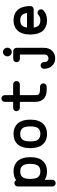

<svg xmlns="http://www.w3.org/2000/svg" viewBox="978 -1676 843 2840"><g transform="rotate(-90 1400.0 -255.5)"><path d="M397 -229Q397 -277 387.5 -308Q378 -339 360.5 -353.5Q343 -368 326 -373Q309 -378 285 -378Q261 -378 244 -373Q227 -368 209.5 -353.5Q192 -339 183 -308Q174 -277 174 -229Q174 -182 183 -151Q192 -120 209.5 -105.5Q227 -91 244 -86Q261 -81 285 -81Q309 -81 326 -86Q343 -91 360.5 -105.5Q378 -120 387.5 -151Q397 -182 397 -229ZM285 -477Q312 -477 337 -472.5Q362 -468 392.5 -452Q423 -436 444.5 -410.5Q466 -385 481 -338Q496 -291 496 -229Q496 -100 433 -37Q378 18 285 18Q211 18 161 -16V97Q161 117 146.5 131.5Q132 146 111.5 146Q91 146 76.5 131.5Q62 117 62 97V-414Q62 -435 76.5 -449.5Q91 -464 112 -464Q141 -464 155 -438Q207 -477 285 -477Z M951 -229Q951 -277 942 -308Q933 -339 915.5 -353.5Q898 -368 881 -373Q864 -378 840 -378Q816 -378 799 -373Q782 -368 764.5 -353.5Q747 -339 738 -308Q729 -277 729 -229Q729 -182 738 -151Q747 -120 764.5 -105.5Q782 -91 799 -86Q816 -81 840 -81Q864 -81 881 -86Q898 -91 915.5 -105.5Q933 -120 942 -151Q951 -182 951 -229ZM840 18Q826 18 812.5 17Q799 16 776.5 10.5Q754 5 735.5 -4.5Q717 -14 696.5 -32.5Q676 -51 662 -76.5Q648 -102 638.5 -141.5Q629 -181 629 -229Q629 -359 692 -423Q746 -477 840 -477Q867 -477 892 -472.5Q917 -468 947 -452Q977 -436 999 -410.5Q1021 -385 1036 -338Q1051 -291 1051 -229Q1051 -100 987 -37Q933 18 840 18Z M1314 -607Q1314 -628 1329 -642.5Q1344 -657 1364 -657Q1384 -657 1398.5 -642.5Q1413 -628 1413 -607V-483H1573Q1593 -483 1607.5 -468.5Q1622 -454 1622 -433.5Q1622 -413 1607.5 -398.5Q1593 -384 1573 -384H1413V-154Q1413 -118 1426 -105Q1443 -86 1497 -86H1536Q1536 -86 1537 -86Q1558 -86 1572.5 -71.5Q1587 -57 1587 -36.5Q1587 -16 1572.5 -1.5Q1558 13 1537 13Q1536 13 1536 13H1497Q1475 13 1456 11Q1437 9 1409 -1Q1381 -11 1361.5 -28Q1342 -45 1328 -77.5Q1314 -110 1314 -154V-384H1225Q1205 -384 1190.5 -398.5Q1176 -413 1176 -433.5Q1176 -454 1190.5 -468.5Q1205 -483 1225 -483H1314Z M2005.5 -614Q2024 -633 2051 -633Q2078 -633 2096.5 -614Q2115 -595 2115 -568.5Q2115 -542 2096.5 -523Q2078 -504 2051 -504Q2024 -504 2005.5 -523Q1987 -542 1987 -568.5Q1987 -595 2005.5 -614ZM1957 39Q1980 39 1997 25Q2014 11 2014 -27V-383H1950Q1930 -383 1915 -397.5Q1900 -412 1900 -432.5Q1900 -453 1915 -467.5Q1930 -482 1950 -482H2063Q2084 -482 2098.5 -467.5Q2113 -453 2113 -433V-27Q2113 49 2068.5 94Q2024 139 1957 139Q1889 139 1846 91.5Q1803 44 1803 -27Q1803 -48 1817.5 -62.5Q1832 -77 1852.5 -77Q1873 -77 1887.5 -62.5Q1902 -48 1902 -27Q1903 39 1957 39Z M2628 -278Q2619 -335 2592.5 -356.5Q2566 -378 2521 -378Q2474 -378 2447.5 -356.5Q2421 -335 2413 -278ZM2413 -179Q2421 -124 2447.5 -102.5Q2474 -81 2520 -81Q2572 -81 2597 -107Q2612 -122 2633 -122Q2654 -122 2668.5 -107.5Q2683 -93 2683 -72Q2683 -51 2668 -36Q2613 18 2520 18Q2497 18 2476 15Q2455 12 2423 -2Q2391 -16 2368 -39.5Q2345 -63 2328 -110Q2311 -157 2310 -220Q2309 -224 2309 -228.5Q2309 -233 2310 -237Q2312 -361 2373 -422Q2427 -477 2520 -477Q2535 -477 2549.5 -475.5Q2564 -474 2586 -468.5Q2608 -463 2626.5 -453.5Q2645 -444 2665 -425Q2685 -406 2699 -380.5Q2713 -355 2722 -316Q2731 -277 2731 -229Q2731 -208 2716.5 -193.5Q2702 -179 2681 -179Z"/></g></svg>

Font: Brass Mono
Style: Bold
Weight: 700
Monospace: yes
Version: Version 1.100; ttfautohint (v1.8.3) -l 8 -r 50 -G 200 -x 14 